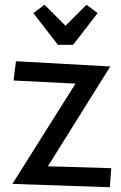

<svg xmlns="http://www.w3.org/2000/svg" viewBox="-20 -768 507 806"><path d="M120 -713 167 -748 255 -660 343 -748 390 -713 287 -580H223ZM297 -417 37 -430 47 -511 443 -489 181 -70 447 -62 441 18 32 4Z"/></svg>

Font: Stick
Style: Regular
Weight: 400
Designer: Fontworks Inc.
Foundry: Fontworks Inc.
Version: Version 1.100